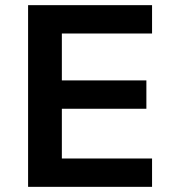

<svg xmlns="http://www.w3.org/2000/svg" viewBox="-20 -725 676 745"><path d="M89 0V-705H570V-595H220V-413H548V-303H220V-110H570V0Z"/></svg>

Font: Nunito Sans 9pt
Style: Bold
Weight: 700
Version: Version 3.101;gftools[0.9.27]